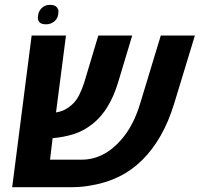

<svg xmlns="http://www.w3.org/2000/svg" viewBox="-20 -780 832 800"><path d="M30.8 0 111.8 -631.8H254.9L213.4 -311.5Q235.8 -315.4 251 -323.5Q266.1 -331.5 279.3 -343.3Q297.9 -359.9 310.1 -384.5Q322.3 -409.2 330.6 -435.1L389.6 -631.8H530.8L472.2 -437Q436.5 -319.3 365.7 -263.7Q328.1 -233.9 287.1 -221.2Q246.1 -208.5 202.1 -204.6L199.2 -204.1L188.5 -114.7H319.3Q413.6 -114.7 485.8 -198.7Q536.6 -256.3 564.9 -351.6L649.9 -631.8H792L705.6 -348.1Q682.6 -272.9 649.2 -214.4Q615.7 -155.8 573.2 -113.8Q529.3 -70.3 477.3 -44.7Q425.3 -19 366.7 -8.8Q324.2 0 279.3 0ZM171.9 -678.7Q152.8 -678.7 145.3 -686.8Q137.7 -694.8 137.7 -704.6Q137.7 -729.5 151.9 -744.6Q166 -759.8 189 -759.8Q207.5 -759.8 215.6 -751Q223.6 -742.2 223.6 -732.4Q223.6 -706.1 208.3 -692.4Q192.9 -678.7 171.9 -678.7Z"/></svg>

Font: Open Sans
Style: Bold Italic
Weight: 700
Italic angle: -12°
Designer: Monotype Design Team
Foundry: Monotype Imaging Inc.
Version: Version 3.003; ttfautohint (v1.8.4)